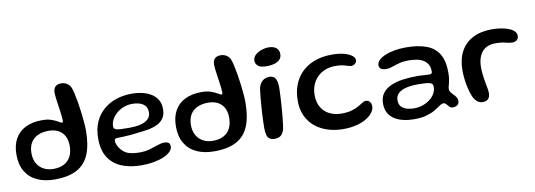

<svg xmlns="http://www.w3.org/2000/svg" viewBox="-55 -979 3812 1367"><g transform="rotate(-10 1851.0 -296.0)"><path d="M256 26.5Q182.5 26.5 128.8 1.5Q75 -23.5 45.8 -72.8Q16.5 -122 16.5 -194.5Q16.5 -262.5 43 -309.5Q69.5 -356.5 119 -380.8Q168.5 -405 237.5 -405Q275.5 -405 300.8 -396.8Q326 -388.5 342 -379.5Q353.5 -373 362.8 -368Q372 -363 376 -363Q384 -363 384 -377.5Q384 -390.5 381.5 -410.8Q379 -431 375.8 -455Q372.5 -479 368.8 -503Q365 -527 362.8 -547.5Q360.5 -568 360.5 -580.5Q360.5 -639.5 418 -639.5Q438.5 -639.5 456.2 -629.8Q474 -620 485 -600Q492.5 -582.5 499.5 -552Q506.5 -521.5 512.8 -484Q519 -446.5 523.8 -408Q528.5 -369.5 531.2 -336Q534 -302.5 534 -279.5Q534 -176 506.2 -108Q478.5 -40 417.2 -6.8Q356 26.5 256 26.5ZM259.5 -49Q305.5 -49 337 -66Q368.5 -83 384.8 -114.8Q401 -146.5 401 -190.5Q401 -234 385 -263.2Q369 -292.5 340 -307.5Q311 -322.5 270 -322.5Q225.5 -322.5 192.5 -307Q159.5 -291.5 141.5 -261.2Q123.5 -231 123.5 -186Q123.5 -144 140.5 -113.2Q157.5 -82.5 188 -65.8Q218.5 -49 259.5 -49Z M883.5 34.5Q799.5 34.5 738 9Q676.5 -16.5 643 -69.8Q609.5 -123 609.5 -205.5Q609.5 -274 632.2 -325.2Q655 -376.5 695 -411Q735 -445.5 787.5 -462.8Q840 -480 899.5 -480Q940 -480 976.2 -471.5Q1012.5 -463 1040.8 -445.2Q1069 -427.5 1085 -400Q1101 -372.5 1101 -334.5Q1101 -294 1084 -268.8Q1067 -243.5 1037.5 -229.2Q1008 -215 970.8 -208.2Q933.5 -201.5 893 -198Q872.5 -194.5 844.5 -192.2Q816.5 -190 790.2 -188.8Q764 -187.5 749.5 -187.5Q734.5 -187.5 729 -183.5Q723.5 -179.5 723.5 -169Q723.5 -156.5 730.5 -139.8Q737.5 -123 750.5 -107Q774.5 -77.5 806.2 -67.8Q838 -58 884.5 -58Q925 -58 958.5 -67.8Q992 -77.5 1018.8 -87.2Q1045.5 -97 1067 -97Q1086.5 -97 1097.8 -89.8Q1109 -82.5 1109 -61.5Q1109 -42.5 1091.8 -25Q1074.5 -7.5 1044 5.8Q1013.5 19 972.5 26.8Q931.5 34.5 883.5 34.5ZM844 -243.5Q884.5 -243.5 919.5 -251.2Q954.5 -259 976.2 -277.8Q998 -296.5 998 -329.5Q998 -368.5 969.5 -388.2Q941 -408 889.5 -408Q859 -408 830 -397.2Q801 -386.5 778.5 -367.5Q756 -348.5 742.5 -324.5Q729 -300.5 729 -273Q729 -259 740.2 -252.8Q751.5 -246.5 776.8 -245Q802 -243.5 844 -243.5Z M1409 26.5Q1335.5 26.5 1281.8 1.5Q1228 -23.5 1198.8 -72.8Q1169.5 -122 1169.5 -194.5Q1169.5 -262.5 1196 -309.5Q1222.5 -356.5 1272 -380.8Q1321.5 -405 1390.5 -405Q1428.5 -405 1453.8 -396.8Q1479 -388.5 1495 -379.5Q1506.5 -373 1515.8 -368Q1525 -363 1529 -363Q1537 -363 1537 -377.5Q1537 -390.5 1534.5 -410.8Q1532 -431 1528.8 -455Q1525.5 -479 1521.8 -503Q1518 -527 1515.8 -547.5Q1513.5 -568 1513.5 -580.5Q1513.5 -639.5 1571 -639.5Q1591.5 -639.5 1609.2 -629.8Q1627 -620 1638 -600Q1645.5 -582.5 1652.5 -552Q1659.5 -521.5 1665.8 -484Q1672 -446.5 1676.8 -408Q1681.5 -369.5 1684.2 -336Q1687 -302.5 1687 -279.5Q1687 -176 1659.2 -108Q1631.5 -40 1570.2 -6.8Q1509 26.5 1409 26.5ZM1412.5 -49Q1458.5 -49 1490 -66Q1521.5 -83 1537.8 -114.8Q1554 -146.5 1554 -190.5Q1554 -234 1538 -263.2Q1522 -292.5 1493 -307.5Q1464 -322.5 1423 -322.5Q1378.5 -322.5 1345.5 -307Q1312.5 -291.5 1294.5 -261.2Q1276.5 -231 1276.5 -186Q1276.5 -144 1293.5 -113.2Q1310.5 -82.5 1341 -65.8Q1371.5 -49 1412.5 -49Z M1849 13.5Q1825.5 13.5 1811.8 4.2Q1798 -5 1792.5 -25.2Q1787 -45.5 1787 -76.5Q1787 -93.5 1787.8 -117.5Q1788.5 -141.5 1790 -169.8Q1791.5 -198 1793.5 -227Q1795.5 -256 1798 -282.8Q1800.5 -309.5 1803 -331Q1805.5 -352.5 1808 -365.5Q1818 -397 1837.8 -412.5Q1857.5 -428 1887.5 -428Q1916 -428 1929 -406.5Q1942 -385 1942 -344.5Q1942 -329.5 1941 -304Q1940 -278.5 1938 -247.5Q1936 -216.5 1933.8 -184Q1931.5 -151.5 1928.2 -121.8Q1925 -92 1922 -69.2Q1919 -46.5 1915 -35Q1905 -8 1888.8 2.8Q1872.5 13.5 1849 13.5ZM1883 -505.5Q1836 -505.5 1818.5 -521.5Q1801 -537.5 1801 -557.5Q1801 -583 1819.5 -600.2Q1838 -617.5 1865 -626.5Q1892 -635.5 1919 -635.5Q1938.5 -635.5 1955 -629Q1971.5 -622.5 1981.2 -609Q1991 -595.5 1991 -573.5Q1991 -549.5 1976 -534.5Q1961 -519.5 1936.5 -512.5Q1912 -505.5 1883 -505.5Z M2341.5 30Q2282 30 2230.2 13.8Q2178.5 -2.5 2139.2 -34.5Q2100 -66.5 2077.8 -113.8Q2055.5 -161 2055.5 -224Q2055.5 -290 2076.5 -342.2Q2097.5 -394.5 2136.2 -431.2Q2175 -468 2229.8 -487.2Q2284.5 -506.5 2351 -506.5Q2402.5 -506.5 2439 -496.5Q2475.5 -486.5 2495 -471Q2514.5 -455.5 2514.5 -439.5Q2514.5 -429.5 2509 -421Q2503.5 -412.5 2494.5 -407.8Q2485.5 -403 2475.5 -403Q2464 -403 2450.8 -407.8Q2437.5 -412.5 2416.5 -417.5Q2395.5 -422.5 2361 -422.5Q2321 -422.5 2288 -409.5Q2255 -396.5 2231 -372.5Q2207 -348.5 2194 -315.8Q2181 -283 2181 -243.5Q2181 -190.5 2202.8 -154.2Q2224.5 -118 2262.2 -99.5Q2300 -81 2347.5 -81Q2391 -81 2421.5 -89.8Q2452 -98.5 2472.8 -110.5Q2493.5 -122.5 2507 -131.5Q2520.5 -140.5 2529.5 -140.5Q2546 -140.5 2555 -133.2Q2564 -126 2567.8 -115.2Q2571.5 -104.5 2571.5 -94.5Q2571.5 -73 2555.8 -51Q2540 -29 2510.5 -10.8Q2481 7.5 2438.2 18.8Q2395.5 30 2341.5 30Z M2851 48.5Q2810.5 48.5 2774.2 40.5Q2738 32.5 2710 15Q2682 -2.5 2666 -30.5Q2650 -58.5 2650 -99Q2650 -145 2672.5 -174.5Q2695 -204 2733.8 -220.8Q2772.5 -237.5 2821 -244Q2869.5 -250.5 2921.5 -250.5Q2937.5 -250.5 2954 -249.5Q2970.5 -248.5 2985.2 -247.5Q3000 -246.5 3009.5 -246.5Q3022.5 -246.5 3027 -250.8Q3031.5 -255 3031.5 -265.5Q3031.5 -285 3026.8 -300Q3022 -315 3013 -326.5Q3004 -338 2991.5 -346Q2971.5 -359.5 2943.2 -365.2Q2915 -371 2882.5 -371Q2844 -371 2814.2 -363Q2784.5 -355 2761.5 -346.5Q2738.5 -338 2719.5 -338Q2693.5 -338 2679.5 -346.5Q2665.5 -355 2665.5 -374Q2665.5 -393.5 2682 -410Q2698.5 -426.5 2727.8 -439Q2757 -451.5 2795.8 -458.5Q2834.5 -465.5 2878.5 -465.5Q2967 -465.5 3026.8 -443.2Q3086.5 -421 3116.5 -371.2Q3146.5 -321.5 3146.5 -237.5Q3146.5 -212.5 3144 -194Q3141.5 -175.5 3137.8 -161.8Q3134 -148 3131.5 -138Q3129 -128 3129 -119.5Q3129 -107.5 3136.8 -96.8Q3144.5 -86 3155.2 -75.5Q3166 -65 3174 -53.2Q3182 -41.5 3182 -27Q3182 -5.5 3168 4Q3154 13.5 3137 13.5Q3121.5 13.5 3111.2 3.2Q3101 -7 3092.8 -17Q3084.5 -27 3072.5 -27Q3065.5 -27 3057.2 -23Q3049 -19 3037 -10.5Q3022 0.5 2998.8 14.2Q2975.5 28 2939.5 38.2Q2903.5 48.5 2851 48.5ZM2864.5 -28Q2895.5 -28 2924.5 -37.8Q2953.5 -47.5 2976.5 -64.8Q2999.5 -82 3013 -105.2Q3026.5 -128.5 3026.5 -155.5Q3026.5 -172.5 3015.2 -180Q3004 -187.5 2978.5 -189.5Q2953 -191.5 2911 -191.5Q2869.5 -191.5 2834 -183.2Q2798.5 -175 2777 -155.8Q2755.5 -136.5 2755.5 -103.5Q2755.5 -78 2768.5 -61.5Q2781.5 -45 2806 -36.5Q2830.5 -28 2864.5 -28Z M3351 13Q3336.5 13 3325 7.2Q3313.5 1.5 3304.2 -8.5Q3295 -18.5 3287.5 -32Q3278.5 -51 3271 -76Q3263.5 -101 3258.2 -128.2Q3253 -155.5 3250.5 -182.5Q3248 -209.5 3248 -232.5Q3248 -314 3278.5 -370.5Q3309 -427 3366.5 -456.5Q3424 -486 3504.5 -486Q3538.5 -486 3569.8 -481Q3601 -476 3625.5 -466.2Q3650 -456.5 3664.2 -442.2Q3678.5 -428 3678.5 -409.5Q3678.5 -394.5 3672 -385.2Q3665.5 -376 3655.2 -372Q3645 -368 3634 -368Q3611 -368 3583.8 -375.8Q3556.5 -383.5 3513 -383.5Q3447.5 -383.5 3414.8 -343Q3382 -302.5 3382 -233Q3382 -208 3384.5 -184.8Q3387 -161.5 3390.5 -140.2Q3394 -119 3397.5 -101Q3401 -83 3403.2 -69Q3405.5 -55 3405.5 -46Q3405.5 -15 3391.8 -1Q3378 13 3351 13Z"/></g></svg>

Font: Gluten Thin
Style: Regular
Weight: 400
Version: Version 1.300